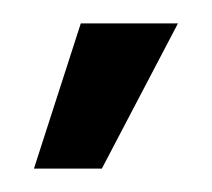

<svg xmlns="http://www.w3.org/2000/svg" viewBox="-20 -751 181 164"><path d="M67 -607 132 -731H49L9 -607Z"/></svg>

Font: Montserrat Z
Style: Regular
Weight: 400
Designer: Julieta Ulanovsky
Foundry: Julieta Ulanovsky
Version: Version 8.000